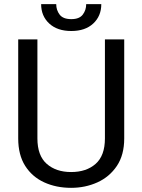

<svg xmlns="http://www.w3.org/2000/svg" viewBox="-20 -902 688 932"><path d="M489.3 -710.9H583V-230Q583 -149.9 547.4 -96.7Q511.7 -43.5 452.9 -16.8Q394 9.8 325.2 9.8Q252.9 9.8 194.6 -16.8Q136.2 -43.5 102.3 -96.7Q68.4 -149.9 68.4 -230V-710.9H161.6V-230Q161.6 -146.5 206.8 -106.7Q252 -66.9 325.2 -66.9Q399.4 -66.9 444.3 -106.7Q489.3 -146.5 489.3 -230ZM398.4 -881.8H471.7Q471.7 -824.2 432.6 -787.8Q393.6 -751.5 326.2 -751.5Q258.3 -751.5 219 -787.8Q179.7 -824.2 179.7 -881.8H252.9Q252.9 -853 269.5 -831.1Q286.1 -809.1 326.2 -809.1Q365.2 -809.1 381.8 -831.1Q398.4 -853 398.4 -881.8Z"/></svg>

Font: Vazirmatn RD UI
Style: Regular
Weight: 400
Designer: Saber Rastikerdar
Foundry: Saber Rastikerdar
Version: Version 33.003